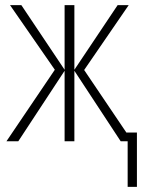

<svg xmlns="http://www.w3.org/2000/svg" viewBox="-20 -549 556 746"><path d="M480 -529H437L269 -278V-529H231V-278L63 -529H19L193 -278L5 0H51L231 -274V0H269V-274L449 0H476V177H512V-34H471L307 -277Z"/></svg>

Font: Noto Sans Condensed ExtraLight
Style: Regular
Weight: 200
Width: 3
Designer: Monotype Design Team
Foundry: Monotype Imaging Inc.
Version: Version 2.013